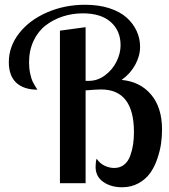

<svg xmlns="http://www.w3.org/2000/svg" viewBox="-20 -770 710 807"><path d="M102.1 -507.8Q102.1 -482.4 106.9 -460.4Q111.8 -438.5 116.7 -428.2Q121.6 -418 129.2 -405.8Q136.7 -393.6 137.2 -393.1Q80.1 -393.1 48.6 -422.1Q17.1 -451.2 17.1 -508.8Q17.1 -574.7 60.3 -630.1Q103.5 -685.5 177.5 -717.8Q251.5 -750 337.9 -750Q395 -750 439.9 -735.4Q484.9 -720.7 512.5 -695.8Q540 -670.9 554.4 -639.6Q568.8 -608.4 568.8 -573.2Q568.8 -535.2 548.3 -497.6Q527.8 -460 491.2 -434.1Q569.3 -426.8 615.2 -372.3Q661.1 -317.9 661.1 -225.1Q661.1 -196.8 657 -167Q652.8 -137.2 641.4 -103.3Q629.9 -69.3 611.8 -43.5Q593.8 -17.6 563 -0.2Q532.2 17.1 493.2 17.1Q446.3 17.1 414.1 -5.4Q381.8 -27.8 381.8 -68.8Q381.8 -89.8 386.2 -103Q399.4 -83 419.7 -73.5Q439.9 -64 460 -64Q484.4 -64 501.5 -77.6Q518.6 -91.3 527.1 -114.5Q535.6 -137.7 539.3 -162.1Q543 -186.5 543 -214.8Q543 -394 404.8 -394Q383.8 -394 339.8 -390.1V0H231.9V-641.1L339.8 -655.8V-430.2H354Q390.1 -430.2 421.4 -453.4Q452.6 -476.6 469.7 -511Q486.8 -545.4 486.8 -580.1Q486.8 -640.6 445.8 -677.2Q404.8 -713.9 328.1 -713.9Q284.2 -713.9 244.1 -700.9Q204.1 -688 172.1 -663.3Q140.1 -638.7 121.1 -598.4Q102.1 -558.1 102.1 -507.8Z"/></svg>

Font: Lobster Two
Style: Regular
Weight: 400
Designer: Pablo Impallari
Foundry: Pablo Impallari. www.impallari.com
Version: Version 1.006